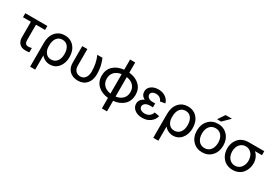

<svg xmlns="http://www.w3.org/2000/svg" viewBox="46 -1783 4368 3065"><g transform="rotate(30 2230.0 -250.5)"><path d="M172.9 -143.1V-431.2H27.8V-504.9H434.1V-431.2H267.1V-146Q267.1 -109.9 282.2 -88.4Q297.4 -66.9 335.9 -66.9Q360.8 -66.9 396 -76.2V2.9Q363.8 9.8 325.2 9.8Q286.1 9.8 256.1 -2.7Q226.1 -15.1 208.3 -36.9Q190.4 -58.6 181.6 -85.4Q172.9 -112.3 172.9 -143.1Z M614.7 -251V-233.9Q614.7 -164.1 651.1 -116.9Q687.5 -69.8 750 -69.8Q817.4 -69.8 856.7 -118.9Q896 -168 896 -251Q896 -336.9 858.9 -386.5Q821.8 -436 755.9 -436Q689 -436 651.9 -386.5Q614.7 -336.9 614.7 -251ZM755.9 -515.1Q861.3 -515.1 925.5 -441.7Q989.7 -368.2 989.7 -251Q989.7 -136.2 929.4 -63.2Q869.1 9.8 773.9 9.8Q726.6 9.8 684.1 -10.7Q641.6 -31.2 614.7 -66.9V195.8H521V-244.1Q521 -367.2 585 -441.2Q648.9 -515.1 755.9 -515.1Z M1290 8.8Q1193.8 8.8 1135.7 -47.1Q1077.6 -103 1077.6 -196.8V-504.9H1171.9V-194.8Q1171.9 -139.6 1204.1 -104.2Q1236.3 -68.8 1290 -68.8Q1346.2 -68.8 1378.9 -111.6Q1411.6 -154.3 1411.6 -228Q1411.6 -379.4 1355 -504.9H1449.7Q1505.9 -380.4 1505.9 -233.9Q1505.9 -122.1 1447.8 -56.6Q1389.6 8.8 1290 8.8Z M1846.2 200.2V5.9Q1726.1 -5.9 1653.8 -74.5Q1581.5 -143.1 1581.5 -253.9Q1581.5 -364.7 1653.6 -433.1Q1725.6 -501.5 1846.2 -513.2V-701.2H1940.4V-513.2Q2061 -501 2132.8 -432.6Q2204.6 -364.3 2204.6 -253.9Q2204.6 -143.1 2132.8 -74.7Q2061 -6.3 1940.4 5.9V200.2ZM1675.3 -252.9Q1675.3 -178.7 1720.5 -131.6Q1765.6 -84.5 1846.2 -73.2V-432.1Q1765.6 -420.9 1720.5 -373.5Q1675.3 -326.2 1675.3 -252.9ZM2111.3 -252.9Q2111.3 -326.2 2065.9 -373.5Q2020.5 -420.9 1940.4 -432.1V-73.2Q2020.5 -84.5 2065.9 -131.8Q2111.3 -179.2 2111.3 -252.9Z M2543.5 -223.1H2492.2Q2438.5 -223.1 2406.2 -200.7Q2374 -178.2 2374 -142.1Q2374 -111.3 2402.3 -90.6Q2430.7 -69.8 2475.1 -69.8Q2525.9 -69.8 2561 -95.2Q2596.2 -120.6 2608.4 -166L2700.2 -149.9Q2682.6 -78.1 2621.8 -34.2Q2561 9.8 2475.1 9.8Q2388.7 9.8 2335 -33.4Q2281.2 -76.7 2281.2 -139.2Q2281.2 -221.2 2368.2 -262.2Q2296.4 -299.8 2296.4 -375Q2296.4 -436.5 2348.1 -475.8Q2399.9 -515.1 2481.4 -515.1Q2558.1 -515.1 2613 -476.6Q2668 -438 2684.1 -376L2593.3 -359.9Q2581.5 -394.5 2552.2 -414.8Q2522.9 -435.1 2481.4 -435.1Q2440.9 -435.1 2415 -417Q2389.2 -398.9 2389.2 -371.1Q2389.2 -337.4 2418.9 -315.7Q2448.7 -293.9 2492.2 -293.9H2543.5Z M2884.8 -251V-233.9Q2884.8 -164.1 2921.1 -116.9Q2957.5 -69.8 3020 -69.8Q3087.4 -69.8 3126.7 -118.9Q3166 -168 3166 -251Q3166 -336.9 3128.9 -386.5Q3091.8 -436 3025.9 -436Q2959 -436 2921.9 -386.5Q2884.8 -336.9 2884.8 -251ZM3025.9 -515.1Q3131.3 -515.1 3195.6 -441.7Q3259.8 -368.2 3259.8 -251Q3259.8 -136.2 3199.5 -63.2Q3139.2 9.8 3043.9 9.8Q2996.6 9.8 2954.1 -10.7Q2911.6 -31.2 2884.8 -66.9V195.8H2791V-244.1Q2791 -367.2 2855 -441.2Q2918.9 -515.1 3025.9 -515.1Z M3821.8 -253.9Q3821.8 -138.7 3753.9 -65.4Q3686 7.8 3578.6 7.8Q3471.2 7.8 3403.6 -65.4Q3335.9 -138.7 3335.9 -253.9Q3335.9 -368.7 3403.8 -441.9Q3471.7 -515.1 3578.6 -515.1Q3685.5 -515.1 3753.7 -441.9Q3821.8 -368.7 3821.8 -253.9ZM3429.7 -253.9Q3429.7 -169.4 3470.2 -119.6Q3510.7 -69.8 3578.6 -69.8Q3647 -69.8 3687.5 -119.6Q3728 -169.4 3728 -253.9Q3728 -336.9 3687.5 -386Q3647 -435.1 3578.6 -435.1Q3511.2 -435.1 3470.5 -386Q3429.7 -336.9 3429.7 -253.9ZM3609.9 -695.8H3727.1L3599.6 -569.8H3524.9Z M4140.1 7.8Q4092.8 7.8 4052.7 -6.6Q4012.7 -21 3984.4 -45.7Q3956.1 -70.3 3936.3 -103Q3916.5 -135.7 3907 -172.9Q3897.5 -210 3897.5 -249Q3897.5 -288.1 3907 -325Q3916.5 -361.8 3936.3 -394.5Q3956.1 -427.2 3984.4 -451.7Q4012.7 -476.1 4052.7 -490.5Q4092.8 -504.9 4140.1 -504.9H4432.6V-431.2H4303.2Q4342.3 -398.4 4362.8 -349.9Q4383.3 -301.3 4383.3 -249Q4383.3 -199.7 4367.7 -154.3Q4352.1 -108.9 4322.8 -72.3Q4293.5 -35.6 4246.1 -13.9Q4198.7 7.8 4140.1 7.8ZM3990.2 -248Q3990.2 -202.1 4006.3 -162.4Q4022.5 -122.6 4057.4 -96.2Q4092.3 -69.8 4140.1 -69.8Q4169.4 -69.8 4194.3 -79.8Q4219.2 -89.8 4236.8 -106.9Q4254.4 -124 4266.8 -147Q4279.3 -169.9 4285.4 -195.6Q4291.5 -221.2 4291.5 -248Q4291.5 -293.5 4275.1 -332.8Q4258.8 -372.1 4223.4 -398.4Q4188 -424.8 4140.1 -424.8Q4092.3 -424.8 4057.4 -398.4Q4022.5 -372.1 4006.3 -332.8Q3990.2 -293.5 3990.2 -248Z"/></g></svg>

Font: LT Superior Med
Style: Regular
Weight: 500
Designer: Daniel Lyons
Foundry: LyonsType
Version: Version 1.000